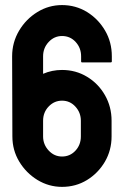

<svg xmlns="http://www.w3.org/2000/svg" viewBox="-20 -727 495 757"><path d="M224.6 9.8Q172.4 9.8 127.4 -17.6Q83 -44.9 55.9 -89.8Q28.8 -134.8 28.8 -189L27.8 -504.9Q27.8 -559.6 55.2 -606Q82.5 -651.9 127.2 -679.4Q171.9 -707 224.6 -707Q278.3 -707 323.2 -679.7Q367.7 -651.9 394.3 -606.4Q420.9 -561 420.9 -504.9V-484.9Q420.9 -481 416 -481H303.7Q299.8 -481 299.8 -484.9V-504.9Q299.8 -538.1 278.3 -561.5Q256.8 -585 224.6 -585Q193.8 -585 171.9 -561.5Q149.9 -538.1 149.9 -504.9V-436Q185.1 -451.2 224.6 -451.2Q278.8 -451.2 323.2 -424.3Q367.7 -397.5 393.8 -351.8Q419.9 -306.2 419.9 -251V-189Q419.9 -134.8 393.6 -89.4Q366.7 -43.9 322.8 -17.1Q278.8 9.8 224.6 9.8ZM224.6 -109.9Q255.9 -109.9 277.3 -132.8Q298.8 -155.8 298.8 -189V-251Q298.8 -283.2 277.3 -306.6Q255.9 -330.1 224.6 -330.1Q193.8 -330.1 171.9 -307.1Q149.9 -284.2 149.9 -251V-189Q149.9 -157.2 171.9 -133.5Q193.8 -109.9 224.6 -109.9Z"/></svg>

Font: Koulen
Style: Regular
Weight: 400
Designer: Danh Hong
Version: Version 8.000; ttfautohint (v1.8.3)